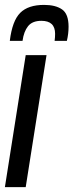

<svg xmlns="http://www.w3.org/2000/svg" viewBox="-22 -764 300 784"><path d="M83 0H-2L83 -539H168ZM158 -744Q205 -744 231.5 -725.5Q258 -707 258 -655Q258 -626 251 -597H201Q202 -605 202.5 -612Q203 -619 203 -626Q203 -679 147 -679Q110 -679 92.5 -657Q75 -635 70 -597H18Q28 -679 60.5 -711.5Q93 -744 158 -744Z"/></svg>

Font: Georama Condensed Medium
Style: Italic
Weight: 500
Width: 3
Italic angle: -9°
Designer: Jean-Baptiste Levee
Foundry: Production Type
Version: Version 1.000